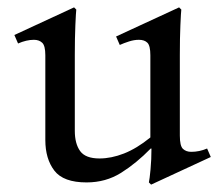

<svg xmlns="http://www.w3.org/2000/svg" viewBox="-20 -480 607 521"><path d="M542 -77 552 -54 390 21 384 15Q386 6 388.5 -20.5Q391 -47 391 -77H389Q350 -37 308.5 -11Q267 15 215 15Q152 15 127.5 -17Q103 -49 103 -100V-330Q103 -356 94.5 -364Q86 -372 72 -372Q52 -372 29 -362L19 -385L181 -460L187 -454Q186 -446 184.5 -411.5Q183 -377 183 -331V-125Q183 -90 197.5 -70Q212 -50 250 -50Q282 -50 316.5 -63.5Q351 -77 388 -107V-330Q388 -356 380 -364Q372 -372 357 -372Q344 -372 330 -367.5Q316 -363 305 -358L295 -381L466 -460L472 -454Q471 -446 469.5 -411.5Q468 -377 468 -331V-112Q468 -84 476.5 -76Q485 -68 499 -68Q521 -68 542 -77Z"/></svg>

Font: Bona Nova
Style: Regular
Weight: 400
Designer: Mateusz Machalski
Foundry: Capitalics
Version: Version 4.001; ttfautohint (v1.8.3)